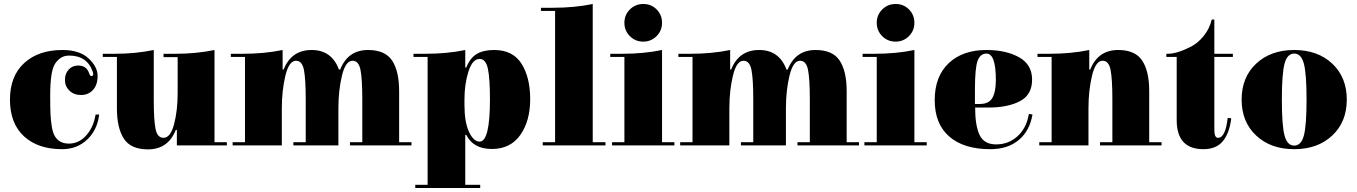

<svg xmlns="http://www.w3.org/2000/svg" viewBox="-20 -739 6812 964"><path d="M458 -154 460 -164H478Q469 -87 418 -38.5Q367 10 292 10Q170 10 100 -55Q30 -120 30 -238.5Q30 -357 101.5 -422.5Q173 -488 294 -488Q379 -488 424.5 -446Q470 -404 470 -358Q470 -312 446.5 -287Q423 -262 387 -262Q351 -262 328.5 -284Q306 -306 306 -337.5Q306 -369 324.5 -389.5Q343 -410 373 -410Q415 -410 428 -370Q432 -357 439 -357Q448 -357 448 -367Q448 -370 446 -378Q418 -460 327 -460Q300 -460 281 -445.5Q262 -431 252.5 -412Q243 -393 238 -360Q232 -319 232 -258Q232 -197 233.5 -166Q235 -135 240 -104Q245 -73 255 -56Q277 -18 326 -18Q375 -18 411 -57Q447 -96 458 -154Z M1057 -25H1119V-9H868V-87H863Q824 11 723 11Q637 11 602 -42.5Q567 -96 567 -195V-453H496V-469H556Q661 -469 752 -488V-237Q752 -136 761 -91.5Q770 -47 801 -47Q836 -47 854 -115.5Q872 -184 872 -272V-452H801V-469H861Q966 -469 1057 -488Z M1828 -488Q1914 -488 1949 -434.5Q1984 -381 1984 -282V-25H2046V-9H1737V-25H1799V-240Q1799 -342 1790 -388Q1781 -434 1750 -434Q1715 -434 1697 -359.5Q1679 -285 1679 -195V-9H1453V-25H1515V-240Q1515 -342 1506 -388Q1497 -434 1466 -434Q1431 -434 1413 -359.5Q1395 -285 1395 -195V-9H1148V-25H1210V-453H1139V-469H1199Q1308 -469 1399 -488V-390H1404Q1443 -488 1544.5 -488Q1646 -488 1682 -389L1683 -390H1688Q1727 -488 1828 -488Z M2316 -62V189H2391V205H2065V189H2127V-453H2056V-469H2116Q2225 -469 2316 -488V-400H2321Q2340 -448 2373.5 -468Q2407 -488 2461 -488Q2555 -488 2598.5 -419Q2642 -350 2642 -241Q2642 -132 2592.5 -61.5Q2543 9 2449.5 9Q2356 9 2321 -62ZM2312 -240V-213Q2312 -125 2335 -76.5Q2358 -28 2388 -28Q2440 -28 2440 -240Q2440 -346 2429.5 -394.5Q2419 -443 2388 -443Q2352 -443 2332 -380Q2312 -317 2312 -240Z M2767 -25V-684H2696V-700H2756Q2865 -700 2956 -719V-25H3020V-9H2705V-25Z M3115 -453H3044V-469H3104Q3213 -469 3304 -488V-25H3366V-9H3053V-25H3115ZM3209.5 -530Q3170 -530 3142.5 -557.5Q3115 -585 3115 -624.5Q3115 -664 3142.5 -691.5Q3170 -719 3210 -719Q3250 -719 3277 -691.5Q3304 -664 3304 -624.5Q3304 -585 3276.5 -557.5Q3249 -530 3209.5 -530Z M4075 -488Q4161 -488 4196 -434.5Q4231 -381 4231 -282V-25H4293V-9H3984V-25H4046V-240Q4046 -342 4037 -388Q4028 -434 3997 -434Q3962 -434 3944 -359.5Q3926 -285 3926 -195V-9H3700V-25H3762V-240Q3762 -342 3753 -388Q3744 -434 3713 -434Q3678 -434 3660 -359.5Q3642 -285 3642 -195V-9H3395V-25H3457V-453H3386V-469H3446Q3555 -469 3646 -488V-390H3651Q3690 -488 3791.5 -488Q3893 -488 3929 -389L3930 -390H3935Q3974 -488 4075 -488Z M4382 -453H4311V-469H4371Q4480 -469 4571 -488V-25H4633V-9H4320V-25H4382ZM4476.5 -530Q4437 -530 4409.5 -557.5Q4382 -585 4382 -624.5Q4382 -664 4409.5 -691.5Q4437 -719 4477 -719Q4517 -719 4544 -691.5Q4571 -664 4571 -624.5Q4571 -585 4543.5 -557.5Q4516 -530 4476.5 -530Z M5144 -158 5146 -167 5164 -164Q5150 -82 5095 -36Q5040 10 4952 10Q4819 10 4746 -53.5Q4673 -117 4673 -236Q4673 -355 4743 -421.5Q4813 -488 4933 -488Q5031 -488 5096.5 -451.5Q5162 -415 5162 -339Q5162 -263 5101 -231Q5040 -199 4942 -199H4876Q4876 -108 4898.5 -61Q4921 -14 4981.5 -14Q5042 -14 5086.5 -53Q5131 -92 5144 -158ZM4875 -289V-217H4900Q4945 -217 4962.5 -247.5Q4980 -278 4980 -337Q4980 -470 4933 -470Q4902 -470 4888.5 -434Q4875 -398 4875 -289Z M5260 -453H5189V-469H5249Q5358 -469 5449 -488V-390H5454Q5493 -488 5594 -488Q5680 -488 5715 -434.5Q5750 -381 5750 -282V-25H5812V-9H5503V-25H5565V-240Q5565 -342 5556 -388Q5547 -434 5516 -434Q5481 -434 5463 -359.5Q5445 -285 5445 -195V-9H5198V-25H5260Z M6095 -47Q6133 -47 6144 -147L6162 -145Q6153 -71 6120 -30.5Q6087 10 6022 10Q5888 10 5888 -136V-453H5836V-469H5843Q5890 -469 5960 -505Q5995 -523 6024 -559Q6053 -595 6064 -641H6077V-469H6170V-453H6077V-88Q6077 -47 6095 -47Z M6669 -58.5Q6596 10 6478 10Q6360 10 6287 -58.5Q6214 -127 6214 -239Q6214 -351 6287 -419.5Q6360 -488 6478 -488Q6596 -488 6669 -419.5Q6742 -351 6742 -239Q6742 -127 6669 -58.5ZM6526.5 -58.5Q6540 -109 6540 -239Q6540 -369 6526.5 -419.5Q6513 -470 6478 -470Q6443 -470 6429.5 -419.5Q6416 -369 6416 -239Q6416 -109 6429.5 -58.5Q6443 -8 6478 -8Q6513 -8 6526.5 -58.5Z"/></svg>

Font: Elsie Black
Style: Regular
Weight: 900
Designer: Alejandro Inler
Foundry: Alejandro Inler
Version: 1.002